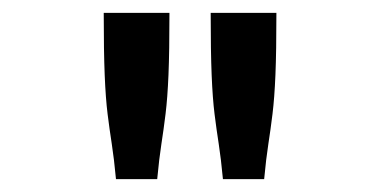

<svg xmlns="http://www.w3.org/2000/svg" viewBox="-20 -685 590 298"><path d="M141 -665H243Q243 -605 241.5 -569Q240 -533 237 -508.5Q234 -484 230.5 -461.5Q227 -439 224 -407H160Q157 -439 153.5 -461.5Q150 -484 147 -508Q144 -532 142.5 -568.5Q141 -605 141 -665ZM307 -665H409Q409 -605 407.5 -569Q406 -533 403 -508.5Q400 -484 396.5 -461.5Q393 -439 390 -407H326Q323 -439 319.5 -461.5Q316 -484 313 -508Q310 -532 308.5 -568.5Q307 -605 307 -665Z"/></svg>

Font: Inconsolata SemiExpanded SemiBold
Style: Regular
Weight: 600
Width: 6
Monospace: yes
Designer: Raph Levien, Cyreal, Brenton Simpson
Foundry: Raph Levien, Cyreal, Google
Version: Version 3.001; ttfautohint (v1.8.2.53-6de2)